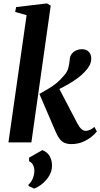

<svg xmlns="http://www.w3.org/2000/svg" viewBox="-20 -835 588 1126"><path d="M29.5 0 136 -746 69 -765 74.5 -793.5 255.5 -815 277.5 -802 164 0ZM398 10Q375.5 10 358.8 2.8Q342 -4.5 329.8 -20.2Q317.5 -36 307 -61L211 -284Q238.5 -299.5 262.5 -313.8Q286.5 -328 309.5 -346.2Q332.5 -364.5 355 -391.5Q374 -411.5 380.5 -436Q387 -460.5 388.5 -481.5Q389.5 -504.5 400.5 -518.8Q411.5 -533 427.5 -539.8Q443.5 -546.5 459 -546.5Q487.5 -546.5 501.2 -530.8Q515 -515 515 -494Q515.5 -470 504.5 -450.2Q493.5 -430.5 477.5 -414.5Q462 -396.5 437.2 -378.2Q412.5 -360 383.8 -343.2Q355 -326.5 326.8 -312.5Q298.5 -298.5 275.5 -288.5L317.5 -333.5L433 -112.5Q445.5 -88.5 457.8 -78Q470 -67.5 483 -67.5Q493 -67.5 506.5 -73Q520 -78.5 533.5 -91L548 -64Q538 -50.5 517 -33.2Q496 -16 466 -3Q436 10 398 10ZM180 271 147 255.5 147.5 247Q163 234.5 172.5 211Q182 187.5 181.5 163.5Q181 146.5 173.2 131.8Q165.5 117 150.5 110.5V89.5L228.5 45.5Q256 55.5 270.5 79.8Q285 104 285 135.5Q285.5 166 270 193.2Q254.5 220.5 230.2 241Q206 261.5 180 271Z"/></svg>

Font: Merriweather 72pt
Style: Bold Italic
Weight: 700
Italic angle: -7.8°
Version: Version 2.101